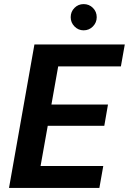

<svg xmlns="http://www.w3.org/2000/svg" viewBox="-20 -917 629 937"><path d="M24 0 148 -700H589L570 -593H264L231 -407H507L489 -303H213L178 -107H484L465 0ZM388 -769Q362 -769 343.5 -788Q325 -807 325 -833Q325 -860 343.5 -878.5Q362 -897 388 -897Q415 -897 433.5 -878.5Q452 -860 452 -833Q452 -807 433.5 -788Q415 -769 388 -769Z"/></svg>

Font: DM Sans 17pt
Style: Bold Italic
Weight: 700
Italic angle: -10°
Version: Version 4.004;gftools[0.9.30]